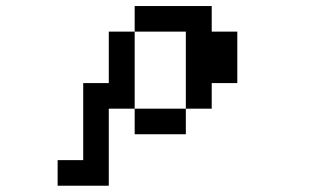

<svg xmlns="http://www.w3.org/2000/svg" viewBox="-20 -462 1040 623"><path d="M167 57.6H250V-192.4H333V-359.4H417V-442.4H667V-359.4H750V-192.4H667V-109.4H583V-359.4H417V-109.4H583V-26.4H417V-109.4H333V140.6H167Z"/></svg>

Font: KH Dot Dougenzaka 12
Style: Regular
Weight: 400
Designer: Original version for X68000 by Keitarou Hiraki (http://hp.vector.co.jp/authors/VA000874/) / TrueType conversion by Homem
Version: Version 1.00.20150527